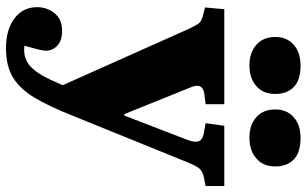

<svg xmlns="http://www.w3.org/2000/svg" viewBox="-216 -602 1048 657"><g transform="rotate(90 308.5 -274.0)"><path d="M145 230Q82 230 43.5 201Q5 172 5 124Q5 89 26 63.5Q47 38 85 38Q120 38 137 54.5Q154 71 154 93Q154 104 149 123Q144 142 137 167Q179 172 206.5 147.5Q234 123 259 65L272 36L80 -394Q69 -418 61.5 -428.5Q54 -439 34 -444L6 -451L12 -517H337V-453L303 -449Q282 -446 276 -434Q270 -422 283 -393L371 -175H376L458 -388Q469 -415 464 -429Q459 -443 436 -447L402 -453L411 -517H617V-453L587 -447Q567 -443 557.5 -432Q548 -421 535 -389L376 3Q345 81 315.5 131Q286 181 246.5 205.5Q207 230 145 230ZM452 -603Q408 -603 381.5 -626.5Q355 -650 355 -692Q355 -731 381.5 -754.5Q408 -778 452 -778Q502 -778 526 -755Q550 -732 550 -691Q550 -650 522.5 -626.5Q495 -603 452 -603ZM205 -603Q161 -603 134 -626.5Q107 -650 107 -692Q107 -731 133.5 -754.5Q160 -778 205 -778Q254 -778 278 -755Q302 -732 302 -691Q302 -650 275 -626.5Q248 -603 205 -603Z"/></g></svg>

Font: Literata 36pt ExtraBold
Style: Regular
Weight: 800
Designer: Latin by Veronika Burian and Jose Scaglione. Greek by Irene Vlachou. Cyrillic by Vera Evstafieva.
Foundry: TypeTogether
Version: Version 3.002